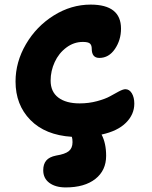

<svg xmlns="http://www.w3.org/2000/svg" viewBox="-20 -651 663 839"><path d="M267.1 168Q222.7 168 195.8 148.2Q168.9 128.4 168.9 92.8Q168.9 66.4 182.1 50.5Q195.3 34.7 225.1 28.8Q264.6 22.5 280.8 9.3Q296.9 -3.9 296.9 -29.8Q296.9 -44.4 293.9 -53.2Q177.7 -60.5 112.8 -126.7Q47.9 -192.9 47.9 -294.9Q47.9 -379.9 93.3 -457.8Q138.7 -535.6 214.8 -583.3Q291 -630.9 376 -630.9Q508.8 -630.9 508.8 -525.9Q508.8 -476.1 482.2 -437Q455.6 -397.9 414.1 -397.9Q380.9 -397.9 380.9 -438Q380.9 -453.6 373 -460.7Q365.2 -467.8 341.8 -467.8Q302.7 -467.8 269.8 -443.1Q236.8 -418.5 219 -379.6Q201.2 -340.8 201.2 -298.8Q201.2 -250 234.9 -224.6Q268.6 -199.2 328.1 -199.2Q368.2 -199.2 404.3 -209Q440.4 -218.8 460.7 -230.2Q481 -241.7 499.5 -251.5Q518.1 -261.2 527.8 -261.2Q545.4 -261.2 556.2 -243.2Q566.9 -225.1 566.9 -198.2Q566.9 -150.9 530.3 -114.5Q493.7 -78.1 423.8 -63Q443.8 -25.4 443.8 29.8Q443.8 93.8 396.7 130.9Q349.6 168 267.1 168Z"/></svg>

Font: Shantell Sans Irregular
Style: Bold
Weight: 700
Designer: Stephen Nixon, Anya Danilova, Shantell Martin
Foundry: Arrow Type
Version: Version 1.006;[9816181b4]